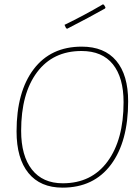

<svg xmlns="http://www.w3.org/2000/svg" viewBox="-20 -856 639 881"><path d="M452 -836 457 -834 464 -822 462 -817Q395 -779 288 -724L283 -727L276 -742Q367 -786 452 -836ZM355 -642Q459 -642 513.5 -577Q568 -512 568 -391Q568 -206 489 -100.5Q410 5 267 5Q165 5 110.5 -62Q56 -129 56 -253Q56 -435 134.5 -538.5Q213 -642 355 -642ZM354 -622Q223 -622 150 -524.5Q77 -427 77 -256Q77 -141 126.5 -78Q176 -15 268 -15Q400 -15 473.5 -115Q547 -215 547 -387Q547 -500 498 -561Q449 -622 354 -622Z"/></svg>

Font: Alegreya Sans SC Thin
Style: Italic
Weight: 100
Italic angle: -7°
Designer: Juan Pablo del Peral
Foundry: Huerta Tipografica
Version: Version 2.007